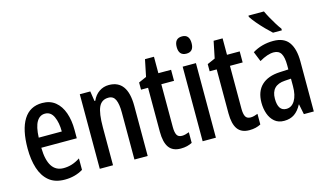

<svg xmlns="http://www.w3.org/2000/svg" viewBox="-89 -1049 2280 1343"><g transform="rotate(-15 1051.0 -378.0)"><path d="M221 -549Q278 -549 316 -518Q354 -487 373 -432.5Q392 -378 392 -309V-248H135Q138 -70 250 -70Q281 -70 310 -79Q339 -88 370 -108V-25Q312 10 238 10Q167 10 124 -25.5Q81 -61 61 -123.5Q41 -186 41 -267Q41 -404 86.5 -476.5Q132 -549 221 -549ZM221 -472Q183 -472 161 -435.5Q139 -399 136 -321H303Q303 -385 283 -428.5Q263 -472 221 -472Z M704 -550Q839 -550 839 -363V0H743V-341Q743 -402 728.5 -433.5Q714 -465 679 -465Q629 -465 608.5 -420.5Q588 -376 588 -274V0H492V-540H568L579 -468H585Q602 -507 633.5 -528.5Q665 -550 704 -550Z M1108 -74Q1121 -74 1134 -77.5Q1147 -81 1160 -86V-9Q1143 0 1122.5 5Q1102 10 1077 10Q1019 10 992 -27.5Q965 -65 965 -142V-460H914V-512L971 -537L996 -659H1061V-540H1153V-460H1061V-150Q1061 -112 1071 -93Q1081 -74 1108 -74Z M1287 -746Q1340 -746 1340 -683Q1340 -621 1287 -621Q1232 -621 1232 -683Q1232 -746 1287 -746ZM1333 -540V0H1237V-540Z M1605 -74Q1618 -74 1631 -77.5Q1644 -81 1657 -86V-9Q1640 0 1619.5 5Q1599 10 1574 10Q1516 10 1489 -27.5Q1462 -65 1462 -142V-460H1411V-512L1468 -537L1493 -659H1558V-540H1650V-460H1558V-150Q1558 -112 1568 -93Q1578 -74 1605 -74Z M1895 -550Q1972 -550 2007 -501.5Q2042 -453 2042 -362V0H1970L1955 -74H1953Q1931 -32 1900.5 -11Q1870 10 1826 10Q1784 10 1757 -13Q1730 -36 1717 -73Q1704 -110 1704 -153Q1704 -235 1750.5 -279Q1797 -323 1883 -327L1946 -330V-361Q1946 -418 1930 -445Q1914 -472 1877 -472Q1833 -472 1773 -437L1744 -509Q1811 -550 1895 -550ZM1902 -260Q1802 -254 1802 -156Q1802 -67 1862 -67Q1901 -67 1924 -105Q1947 -143 1947 -209V-263ZM1886 -766Q1896 -744 1911.5 -716Q1927 -688 1943.5 -661.5Q1960 -635 1973 -618V-606H1909Q1890 -623 1863 -650.5Q1836 -678 1811.5 -707Q1787 -736 1774 -757V-766Z"/></g></svg>

Font: Noto Sans Thai Looped ExtraCondensed Medium
Style: Regular
Weight: 500
Width: 2
Designer: Sasikarn Vongin, Ben Mitchell
Foundry: The Fontpad Ltd
Version: Version 1.001; ttfautohint (v1.8.4.7-5d5b)